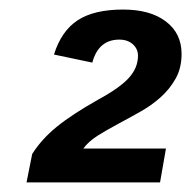

<svg xmlns="http://www.w3.org/2000/svg" viewBox="-20 -716 394 396"><path d="M34.7 -339.8 46.4 -398.4Q65.9 -429.2 97.2 -454.6Q128.4 -480 182.1 -510.3Q227.1 -534.7 245.8 -555.4Q264.6 -576.2 264.6 -601.1Q264.6 -615.2 253.9 -624.8Q243.2 -634.3 226.1 -634.3Q183.1 -634.3 170.4 -586.9L91.3 -603.5Q106.4 -651.9 140.1 -674.1Q173.8 -696.3 233.9 -696.3Q290 -696.3 322.3 -671.6Q354.5 -647 354.5 -605Q354.5 -575.7 342.3 -554Q330.1 -532.2 311.3 -515.4Q292.5 -498.5 269 -485.4Q245.6 -472.2 223.1 -460.2Q200.7 -448.2 181.6 -436.3Q162.6 -424.3 151.9 -409.7H322.3L310.1 -339.8Z"/></svg>

Font: Liberation Sans
Style: Bold Italic
Weight: 700
Italic angle: -12°
Designer: Steve Matteson
Foundry: Ascender Corporation
Version: Version 2.1.5